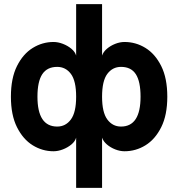

<svg xmlns="http://www.w3.org/2000/svg" viewBox="-20 -724 867 933"><path d="M350 189V-55Q345 -37 327 -22Q309 -7 285.5 2Q262 11 240 11Q186 11 139 -18Q92 -47 62.5 -106Q33 -165 33 -254Q33 -344 62.5 -403Q92 -462 139 -491Q186 -520 240 -520Q262 -520 285.5 -511Q309 -502 327 -487Q345 -472 350 -454V-704H476V-454Q482 -472 499.5 -487Q517 -502 540 -511Q563 -520 585 -520Q640 -520 687 -491Q734 -462 763.5 -403Q793 -344 793 -254Q793 -165 763.5 -106Q734 -47 687 -18Q640 11 585 11Q563 11 540 2Q517 -7 499.5 -22Q482 -37 476 -55V189ZM258 -109Q299 -109 324.5 -143.5Q350 -178 350 -254Q350 -331 324.5 -365Q299 -399 258 -399Q209 -399 185.5 -363.5Q162 -328 162 -254Q162 -109 258 -109ZM568 -109Q663 -109 663 -254Q663 -328 640 -363.5Q617 -399 568 -399Q527 -399 501.5 -365Q476 -331 476 -254Q476 -178 501.5 -143.5Q527 -109 568 -109Z"/></svg>

Font: Zen Kaku Gothic New Black
Style: Regular
Weight: 900
Designer: Yoshimichi Ohira
Foundry: Positype
Version: Version 1.001